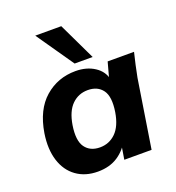

<svg xmlns="http://www.w3.org/2000/svg" viewBox="-138 -870 909 992"><g transform="rotate(-20 316.0 -374.5)"><path d="M232 11Q163 11 114.5 -24Q66 -59 46 -122.5Q26 -186 39 -270Q59 -393 130 -455Q201 -517 299 -517Q360 -517 403.5 -488.5Q447 -460 456 -412L446 -408L473 -507H618Q610 -474 602.5 -440.5Q595 -407 589 -375L530 0H380L396 -99H412Q388 -49 342.5 -19Q297 11 232 11ZM285 -103Q336 -103 372 -138.5Q408 -174 420 -247Q433 -329 406 -366Q379 -403 325 -403Q274 -403 238 -368Q202 -333 190 -260Q177 -178 204 -140.5Q231 -103 285 -103ZM309 -555 167 -760H310L408 -555Z"/></g></svg>

Font: Mulish ExtraLight ExtraBold
Style: Italic
Weight: 800
Italic angle: -9°
Version: Version 3.603